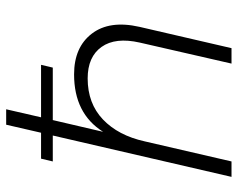

<svg xmlns="http://www.w3.org/2000/svg" viewBox="-94 -676 770 622"><g transform="rotate(-90 291.0 -365.0)"><path d="M361 -510Q449 -510 493 -452.5Q537 -395 515 -298L446 0H396L464 -297Q482 -376 450 -421Q418 -466 348 -466Q267 -466 215 -416.5Q163 -367 144 -281L79 0H29L163 -579H79L88 -617H172L198 -730H248L222 -617H392L383 -579H213L175 -416Q234 -510 361 -510Z"/></g></svg>

Font: Elaine Sans Light
Style: Italic
Weight: 300
Italic angle: -13°
Designer: Wei Huang
Foundry: Wei Huang
Version: Version 2.001;December 24, 2019;FontCreator 12.0.0.2547 64-b